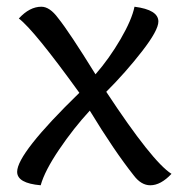

<svg xmlns="http://www.w3.org/2000/svg" viewBox="-20 -544 537 571"><path d="M31 -33Q31 -88 216 -268Q81 -455 36 -489Q68 -524 103 -524Q128 -524 153 -490Q186 -449 264 -323Q305 -370 338.5 -427.5Q372 -485 380 -524Q451 -515 451 -480Q451 -454 402.5 -391.5Q354 -329 296 -271Q433 -63 490 -27Q458 7 427 7Q400 7 378 -22Q320 -95 247 -215Q199 -163 156 -99.5Q113 -36 101 7Q31 1 31 -33Z"/></svg>

Font: Overlock SC
Style: Regular
Weight: 400
Designer: Dario Muhafara
Foundry: Dario Manuel Muhafara
Version: Version 1.001